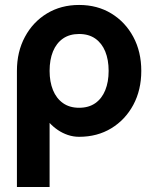

<svg xmlns="http://www.w3.org/2000/svg" viewBox="-20 -540 627 775"><path d="M48.3 -253.9V214.8H180.2V-43.9Q194.6 -28.1 213.3 -15.4Q231.9 -2.7 253.9 4.8Q275.9 12.2 299.3 12.2Q372.8 12.2 429.3 -22.2Q485.8 -56.6 518.1 -116.7Q550.3 -176.8 550.3 -253.9Q550.3 -331.1 518.1 -391.1Q485.8 -451.2 429.3 -485.6Q372.8 -520 299.3 -520Q226.1 -520 169.4 -485.6Q112.8 -451.2 80.6 -391.1Q48.3 -331.1 48.3 -253.9ZM180.2 -253.9Q180.2 -298.8 193.8 -332.3Q207.5 -365.7 234.1 -384.3Q260.7 -402.8 299.3 -402.8Q338.1 -402.8 364.6 -384.3Q391.1 -365.7 404.8 -332.3Q418.5 -298.8 418.5 -253.9Q418.5 -209.2 404.8 -175.7Q391.1 -142.1 364.6 -123.5Q338.1 -105 299.3 -105Q260.7 -105 234.1 -123.9Q207.5 -142.8 193.8 -176.4Q180.2 -210 180.2 -253.9Z"/></svg>

Font: Giphurs
Style: Regular
Weight: 400
Version: Version 2.010